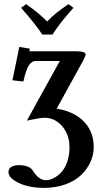

<svg xmlns="http://www.w3.org/2000/svg" viewBox="-20 -681 490 928"><path d="M123 -439.9Q123 -433.1 121.1 -433.1H329.1H348.1Q361.3 -433.1 375 -431.2Q394 -428.7 394 -416Q394 -413.6 380.9 -386.2L253.9 -155.8Q333 -143.1 379.6 -99.4Q426.3 -55.7 432.1 11.2Q433.1 17.1 433.1 29.8Q433.1 66.9 417.2 101.8Q401.4 136.7 372.3 164.8Q343.3 192.9 296.4 210Q249.5 227.1 192.9 227.1Q119.6 227.1 70.3 203.1Q21 179.2 21 150.9Q21 132.8 35.9 125Q50.8 117.2 70.8 117.2Q101.1 117.2 120.1 127Q130.9 131.8 141.1 147Q151.4 165 167.5 177.5Q183.6 189.9 202.1 189.9Q219.2 189.9 238 180.7Q256.8 171.4 274.7 153.3Q292.5 135.3 304.2 103.3Q315.9 71.3 315.9 30.8Q315.9 -24.4 286.1 -64Q256.3 -103.5 211.9 -110.8Q209 -110.8 202.9 -111.3Q196.8 -111.8 193.8 -111.8Q173.8 -111.8 109.9 -98.1L269 -386.2H150.9Q134.3 -386.2 120.4 -366.2Q106.4 -346.2 92.8 -287.1L40 -293Q45.9 -320.3 56.9 -373.8Q67.9 -427.2 73.2 -454.1L124 -445.8Q123 -443.8 123 -439.9ZM233.9 -514.2H184.1Q156.2 -558.6 82 -643.1L106 -661.1Q167 -619.1 208 -577.1Q231.4 -601.6 253.4 -619.1Q275.4 -636.7 311 -661.1L335 -643.1Q266.6 -567.4 233.9 -514.2Z"/></svg>

Font: Common Serif
Style: Bold
Weight: 700
Designer: Philipp H. Poll, Khaled Hosny
Foundry: Stefan Peev, Context Ltd.
Version: Version 1.026